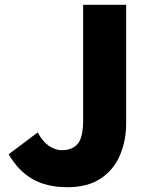

<svg xmlns="http://www.w3.org/2000/svg" viewBox="-20 -765 626 799"><path d="M261 14Q174 14 115 -20Q56 -54 16 -123L137 -214Q157 -176 183.5 -158Q210 -140 237 -140Q281 -140 303.5 -166.5Q326 -193 326 -266V-745H505V-252Q505 -179 479 -118.5Q453 -58 399 -22Q345 14 261 14Z"/></svg>

Font: Noto Sans SC Thin Black
Style: Regular
Weight: 900
Version: Version 2.004-H2;hotconv 1.0.118;makeotfexe 2.5.65603